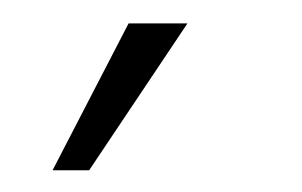

<svg xmlns="http://www.w3.org/2000/svg" viewBox="-20 -58 264 168"><path d="M26 91H58L144 -37.5H92.5Z"/></svg>

Font: Anybody SemiExpanded ExtraLight
Style: Regular
Weight: 250
Width: 6
Version: Version 1.113;gftools[0.9.25]